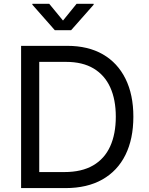

<svg xmlns="http://www.w3.org/2000/svg" viewBox="-20 -962 762 982"><path d="M314.9 0H139.2V-82H309.1Q397.9 -82 456.3 -116Q514.6 -149.9 543.5 -213.4Q572.3 -276.9 572.3 -365.2Q572.3 -452.6 543.7 -515.4Q515.1 -578.1 458.7 -611.8Q402.3 -645.5 317.9 -645.5H135.3V-727.5H324.2Q430.7 -727.5 506.1 -684.1Q581.5 -640.6 621.8 -559.3Q662.1 -478 662.1 -365.2Q662.1 -251.5 621.6 -169.7Q581.1 -87.9 503.4 -43.9Q425.8 0 314.9 0ZM180.7 -727.5V0H87.9V-727.5ZM231.9 -942.4 302.2 -856.9 371.6 -942.4H459V-938L343.8 -807.6H260.3L145.5 -938V-942.4Z"/></svg>

Font: Atlassian Sans
Style: Regular
Weight: 400
Designer: Rasmus Andersson
Foundry: Modifications by Atlassian Pty Ltd, manufactured by rsms
Version: Version 4.001;git-9221beed3